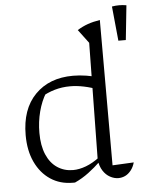

<svg xmlns="http://www.w3.org/2000/svg" viewBox="-56 -846 684 899"><g transform="rotate(-5 286.0 -396.5)"><path d="M250 8Q190 8 145 -22Q100 -52 74.5 -106Q49 -160 49 -233Q49 -355 115.5 -423Q182 -491 294 -491Q324 -491 356 -486Q388 -481 423 -471L411 -415Q338 -443 276 -443Q238 -443 203.5 -433Q169 -423 135 -403L162 -423Q139 -386 126.5 -338Q114 -290 114 -238Q114 -178 132 -136Q150 -94 182.5 -72.5Q215 -51 256 -51Q285 -51 317 -63Q349 -75 382 -100V-79Q356 -54 325.5 -31Q295 -8 260 8Q257 8 255 8Q253 8 250 8ZM464 5Q445 5 425.5 -5.5Q406 -16 392.5 -37Q379 -58 375 -88L383 -638L335 -702Q359 -717 384.5 -726Q410 -735 442 -740V-57L542 -62Q536 -40 523.5 -24.5Q511 -9 496 -2Q481 5 464 5ZM406 -754 405 -755H406ZM520 -636 504 -798Q538 -804 572 -798L555 -636Z"/></g></svg>

Font: Piazzolla 24pt Light
Style: Regular
Weight: 300
Designer: Juan Pablo del Peral
Foundry: Huerta Tipografica
Version: Version 2.005